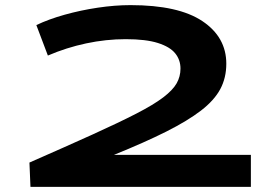

<svg xmlns="http://www.w3.org/2000/svg" viewBox="-20 -730 1083 750"><path d="M95 -95Q241 -159 343.5 -205.5Q446 -252 513 -286.5Q580 -321 617.5 -349.5Q655 -378 670 -404.5Q685 -431 685 -462Q685 -496 664.5 -521.5Q644 -547 597 -562Q550 -577 471 -577Q394 -577 316.5 -560.5Q239 -544 167 -513L122 -632Q170 -655 232.5 -672.5Q295 -690 362 -700Q429 -710 490 -710Q677 -710 770.5 -647.5Q864 -585 864 -481Q864 -426 840.5 -382Q817 -338 765 -298Q713 -258 629.5 -216Q546 -174 425 -125H960V0H99Z"/></svg>

Font: Georama ExtraExtended SemiBold
Style: Regular
Weight: 600
Width: 8
Designer: Jean-Baptiste Levee
Foundry: Production Type
Version: Version 1.000